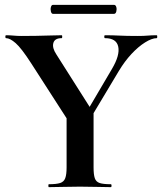

<svg xmlns="http://www.w3.org/2000/svg" viewBox="-20 -770 667 790"><path d="M318 -278 441 -487Q474 -543 466.5 -578Q459 -613 412 -613Q409 -613 409 -619Q409 -625 412 -625Q444 -625 472 -623.5Q500 -622 547 -622Q572 -622 587.5 -623.5Q603 -625 625 -625Q627 -625 627 -619Q627 -613 625 -613Q605 -613 577 -595.5Q549 -578 521 -548Q493 -518 469 -478L339 -261ZM260 -274 108 -510Q68 -572 44.5 -592.5Q21 -613 5 -613Q2 -613 2 -619Q2 -625 5 -625Q20 -625 36 -623.5Q52 -622 67 -622Q95 -622 127 -622.5Q159 -623 187.5 -624Q216 -625 234 -625Q236 -625 236 -619Q236 -613 234 -613Q205 -613 199.5 -593Q194 -573 212 -546L356 -319ZM254 -310 365 -319V-81Q365 -52 370 -37Q375 -22 390 -17Q405 -12 436 -12Q439 -12 439 -6Q439 0 436 0Q410 0 378.5 -1Q347 -2 309 -2Q273 -2 240 -1Q207 0 181 0Q179 0 179 -6Q179 -12 181 -12Q212 -12 227.5 -17Q243 -22 248.5 -37Q254 -52 254 -81ZM198 -713Q192 -713 189.5 -722.5Q187 -732 189.5 -741Q192 -750 198 -750H449Q456 -750 458.5 -741Q461 -732 458.5 -722.5Q456 -713 449 -713Z"/></svg>

Font: Cormorant Infant Light
Style: Bold
Weight: 700
Version: Version 4.001